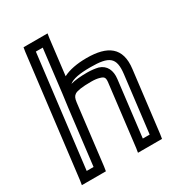

<svg xmlns="http://www.w3.org/2000/svg" viewBox="-179 -834 888 969"><g transform="rotate(-30 264.5 -350.0)"><path d="M354 -519C299 -519 251 -510 217 -492L242 -700L246 -725H221H131H106L102 -700L17 0L13 25H38H128H153L157 0L199 -349C202 -373 207 -383 219 -391C232 -399 261 -404 314 -404C335 -404 350 -402 363 -398C387 -391 391 -384 386 -349L344 0L340 25H365H455H480L484 0L527 -355C542 -474 476 -519 354 -519ZM149 -349 143 -300 110 -25H70L149 -675H189L159 -425L149 -349ZM348 -469C456 -469 488 -447 477 -355L437 -25H397L436 -349C442 -397 425 -434 383 -447C366 -451 344 -454 320 -454C281 -454 248 -451 223 -444C244 -461 282 -469 348 -469Z"/></g></svg>

Font: Gamestation Display Outline
Style: Italic
Weight: 400
Designer: Jonas Hecksher
Foundry: Jonas Hecksher, Playtypeª, e-types AS
Version: Version 1.003